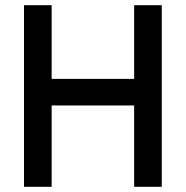

<svg xmlns="http://www.w3.org/2000/svg" viewBox="-20 -720 716 740"><path d="M72.5 0V-700H179V-416H497V-700H603.5V0H497V-313.5H179V0Z"/></svg>

Font: Cabin SemiCondensedMedium
Style: Regular
Weight: 500
Width: 4
Designer: Pablo Impallari
Foundry: Pablo Impallari. http://www.impallari.com Igino Marini. http://www.ikern.com
Version: Version 3.001